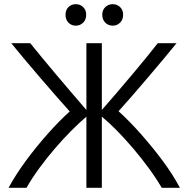

<svg xmlns="http://www.w3.org/2000/svg" viewBox="-20 -900 903 920"><path d="M21 0Q55 -63 104 -129.5Q153 -196 208 -258Q263 -320 314 -366Q286 -397 248.5 -440Q211 -483 171 -529.5Q131 -576 95 -619Q59 -662 34 -693H125Q146 -667 178 -628Q210 -589 248 -544Q286 -499 324 -454.5Q362 -410 394 -373V-693H468V-373Q500 -410 538.5 -454.5Q577 -499 614.5 -544Q652 -589 684 -628Q716 -667 736 -693H826Q801 -662 765 -619Q729 -576 689.5 -529.5Q650 -483 613 -440.5Q576 -398 548 -367Q600 -320 655 -258Q710 -196 759.5 -129.5Q809 -63 842 0H755Q729 -45 693 -94Q657 -143 617.5 -189.5Q578 -236 539 -275.5Q500 -315 468 -341V0H394V-341Q362 -314 323 -275Q284 -236 244 -189.5Q204 -143 168.5 -94.5Q133 -46 107 0ZM520 -777Q499 -777 484.5 -791.5Q470 -806 470 -829Q470 -852 484.5 -866Q499 -880 520 -880Q541 -880 555.5 -866Q570 -852 570 -829Q570 -806 555.5 -791.5Q541 -777 520 -777ZM343 -777Q322 -777 308 -791.5Q294 -806 294 -829Q294 -852 308 -866Q322 -880 343 -880Q364 -880 378.5 -866Q393 -852 393 -829Q393 -806 378.5 -791.5Q364 -777 343 -777Z"/></svg>

Font: Ubuntu Sans
Style: Regular
Weight: 400
Designer: Dalton Maag Ltd
Foundry: Dalton Maag Ltd
Version: Version 1.006; ttfautohint (v1.8.4.7-5d5b)